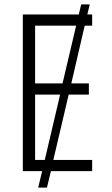

<svg xmlns="http://www.w3.org/2000/svg" viewBox="-20 -780 512 875"><path d="M400 0V-51H223L293 -349H385V-400H305L366 -663H400V-714H378L389 -760H350L339 -714H84V0H172L154 75H194L212 0ZM140 -400V-663H327L265 -400ZM140 -51V-349H254L184 -51Z"/></svg>

Font: Noto Sans Display SemiCondensed Light
Style: Regular
Weight: 300
Width: 4
Designer: Monotype Design Team
Foundry: Monotype Imaging Inc.
Version: Version 1.900